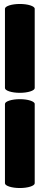

<svg xmlns="http://www.w3.org/2000/svg" viewBox="-20 -844 235 968"><path d="M5 -800V-400C5 -387 39 -376 80 -376C121 -376 155 -387 155 -400V-800C155 -813 121 -824 80 -824C39 -824 5 -813 5 -800ZM5 -320V80C5 93 39 104 80 104C121 104 155 93 155 80V-320C155 -333 121 -344 80 -344C39 -344 5 -333 5 -320Z"/></svg>

Font: Nupuram Black Oblique
Style: Regular
Weight: 900
Designer: Santhosh Thottingal (santhosh.thottingal@gmail.com)
Foundry: SMC
Version: Version 1.000